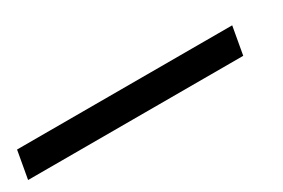

<svg xmlns="http://www.w3.org/2000/svg" viewBox="-77 -107 647 439"><g transform="rotate(-30 247.0 112.5)"><path d="M-74 149H494L507 76H-61Z"/></g></svg>

Font: Geom
Style: Italic
Weight: 400
Italic angle: -10°
Version: Version 1.102